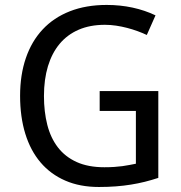

<svg xmlns="http://www.w3.org/2000/svg" viewBox="-20 -744 730 774"><path d="M381.8 -377H618.2V-26.9Q591.3 -18.1 564 -11.2Q536.6 -4.4 507.8 0.2Q479 4.9 447.3 7.3Q415.5 9.8 378.9 9.8Q302.2 9.8 243.2 -15.9Q184.1 -41.5 143.6 -89.1Q103 -136.7 82 -204.8Q61 -272.9 61 -357.9Q61 -441.9 84.2 -509.8Q107.4 -577.6 151.9 -625.2Q196.3 -672.9 261.5 -698.5Q326.7 -724.1 410.2 -724.1Q464.4 -724.1 514.2 -713.4Q564 -702.6 606.9 -682.1L571.8 -603Q554.2 -611.3 533.9 -618.7Q513.7 -626 492.2 -631.6Q470.7 -637.2 448 -640.6Q425.3 -644 402.8 -644Q343.3 -644 297.4 -624.3Q251.5 -604.5 220.5 -567.4Q189.5 -530.3 173.3 -477.1Q157.2 -423.8 157.2 -356.9Q157.2 -293.5 170.7 -240.7Q184.1 -188 213.4 -149.9Q242.7 -111.8 289.1 -90.8Q335.4 -69.8 400.9 -69.8Q422.4 -69.8 440.2 -71Q458 -72.3 473.1 -74.2Q488.3 -76.2 501.7 -78.9Q515.1 -81.5 527.8 -84V-296.9H381.8Z"/></svg>

Font: Droid Sans
Style: Regular
Weight: 400
Version: Version 1.00 build 113